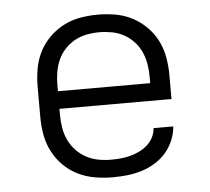

<svg xmlns="http://www.w3.org/2000/svg" viewBox="-44 -575 688 630"><g transform="rotate(-5 300.0 -260.0)"><path d="M302 8Q273 8 244 3Q215 -2 188.5 -15Q162 -28 141 -49Q120 -70 106.5 -96.5Q93 -123 88 -152Q83 -181 83 -210V-310Q83 -339 88 -368Q93 -397 106 -423Q119 -449 140 -470Q161 -491 187 -504.5Q213 -518 242 -523Q271 -528 300 -528Q329 -528 358 -523Q387 -518 413 -504.5Q439 -491 460 -470Q481 -449 494 -423Q507 -397 512 -368Q517 -339 517 -310V-231H148V-210Q148 -189 151.5 -168Q155 -147 164 -128Q173 -109 187.5 -93.5Q202 -78 220.5 -68Q239 -58 260 -54Q281 -50 302 -50Q318 -50 334 -51.5Q350 -53 365.5 -57Q381 -61 395.5 -68Q410 -75 422 -85.5Q434 -96 441.5 -110.5Q449 -125 450 -141H515Q513 -117 503.5 -94.5Q494 -72 478 -54Q462 -36 441 -23.5Q420 -11 397 -4Q374 3 350 5.5Q326 8 302 8ZM148 -289H452V-310Q452 -331 448.5 -352Q445 -373 436.5 -392Q428 -411 413.5 -426.5Q399 -442 381 -452Q363 -462 342 -466Q321 -470 300 -470Q279 -470 258 -466Q237 -462 219 -452Q201 -442 186.5 -426.5Q172 -411 163.5 -392Q155 -373 151.5 -352Q148 -331 148 -310Z"/></g></svg>

Font: Iosevka Aile Custom Light
Style: Regular
Weight: 300
Designer: Belleve Invis
Foundry: Belleve Invis
Version: Version 17.0.2; ttfautohint (v1.8.3)